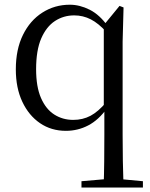

<svg xmlns="http://www.w3.org/2000/svg" viewBox="-20 -551 647 830"><path d="M332.2 259.8V232.4L450.3 222.2H488.7L597.8 232.4V259.8ZM264.9 14.6Q201.7 14.6 153.1 -18.5Q104.5 -51.6 76.5 -111.1Q48.4 -170.7 48.4 -251.2Q48.4 -337.7 79.2 -400.1Q109.9 -462.6 163.2 -496.6Q216.4 -530.6 281.9 -530.6Q324.8 -530.6 367.9 -508.9Q411 -487.1 446.3 -437.4L453.7 -436.5L441.2 -411.3Q405.9 -450.3 372.4 -467.4Q338.8 -484.5 300.9 -484.5Q254.8 -484.5 217.6 -460.2Q180.4 -435.8 158.2 -384.8Q136.1 -333.8 136.1 -251.8Q136.1 -175.8 157.2 -127.5Q178.2 -79.2 214.6 -55.9Q251.1 -32.7 296.4 -32.7Q337.8 -32.7 371.4 -50.5Q404.9 -68.3 440 -110L451.1 -84H443.3Q406.5 -32.2 361.3 -8.8Q316.2 14.6 264.9 14.6ZM427.9 259.8Q429.9 203.2 430.5 145.6Q431.1 88.1 431.1 30.7V-78L428.7 -87.3V-440.2V-442.5L496.7 -525.5L514.1 -518.8L510.1 -371.1V30.7Q510.1 88.1 511.1 145.6Q512.1 203.2 514.1 259.8Z"/></svg>

Font: Noto Serif HK
Style: Regular
Weight: 200
Designer: Ryoko NISHIZUKA 西塚涼子 (kana & ideographs); Frank Grießhammer (Latin, Greek & Cyrillic); Wenlong ZHANG 张文龙 (bopomofo); San
Foundry: Adobe
Version: Version 2.001;hotconv 1.1.0;makeotfexe 2.6.0